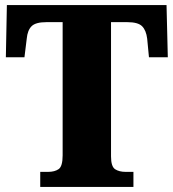

<svg xmlns="http://www.w3.org/2000/svg" viewBox="-20 -734 681 754"><path d="M138 0V-59H168Q195 -59 210.5 -70Q226 -81 226 -124V-647H162Q120 -647 104 -631Q88 -615 85 -582L76 -509H3L7 -714H634L639 -509H565L558 -582Q554 -615 538 -631Q522 -647 480 -647H416V-120Q416 -80 432 -69.5Q448 -59 474 -59H504V0Z"/></svg>

Font: Noto Serif Lao SemiCondensed Black
Style: Regular
Weight: 900
Width: 4
Designer: Monotype Design Team
Foundry: Monotype Imaging Inc.
Version: Version 2.003; ttfautohint (v1.8.4.7-5d5b)